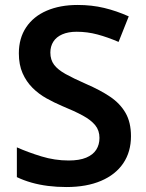

<svg xmlns="http://www.w3.org/2000/svg" viewBox="-20 -744 590 774"><path d="M508 -195Q508 -132 477 -86Q446 -40 387.5 -15Q329 10 248 10Q209 10 173.5 5.5Q138 1 106.5 -8Q75 -17 48 -30V-150Q93 -130 147 -113.5Q201 -97 257 -97Q300 -97 327.5 -108.5Q355 -120 368 -140.5Q381 -161 381 -188Q381 -218 364 -239Q347 -260 314 -278Q281 -296 232 -316Q199 -330 167.5 -347.5Q136 -365 111 -390Q86 -415 71 -449Q56 -483 56 -529Q56 -590 85.5 -634Q115 -678 168.5 -701Q222 -724 293 -724Q350 -724 400 -712Q450 -700 499 -678L458 -575Q414 -594 373 -605Q332 -616 289 -616Q255 -616 231 -605.5Q207 -595 195 -576Q183 -557 183 -532Q183 -503 198 -483Q213 -463 244.5 -445.5Q276 -428 326 -406Q384 -381 424 -354Q464 -327 486 -289Q508 -251 508 -195Z"/></svg>

Font: Noto Sans Devanagari SemiBold
Style: Regular
Weight: 600
Version: Version 2.003